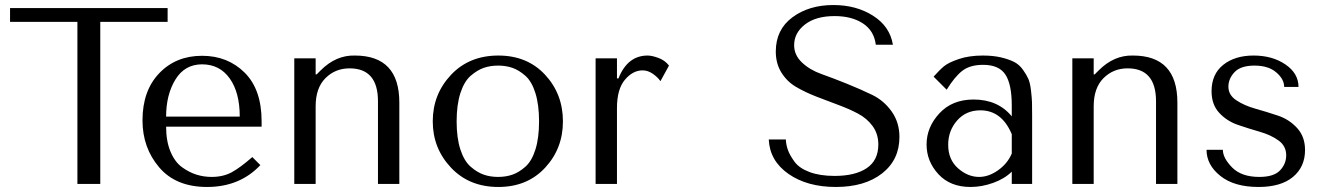

<svg xmlns="http://www.w3.org/2000/svg" viewBox="-20 -732 5268 764"><path d="M379 0H288V-645H20V-700H647V-645H379Z M1021 -228H641Q641 -170 658.5 -128.5Q676 -87 704.5 -66.5Q733 -46 762 -37Q791 -28 822 -28Q868 -28 902 -46.5Q936 -65 984 -107L1016 -75Q934 12 804 12Q680 12 613.5 -66Q547 -144 547 -253Q547 -371 613.5 -440.5Q680 -510 784 -510Q886 -510 953.5 -443Q1021 -376 1021 -249ZM641 -268H934Q934 -364 894 -420Q854 -476 784 -476Q715 -476 678 -415.5Q641 -355 641 -268Z M1569 0H1484V-329Q1484 -460 1371 -460Q1314 -460 1275 -421Q1236 -382 1236 -309V0H1151V-500H1236V-436H1240L1256 -452Q1317 -513 1392 -511Q1569 -511 1569 -324Z M2220 -249Q2220 -141 2149 -64.5Q2078 12 1963 12Q1847 12 1774.5 -65Q1702 -142 1702 -249Q1702 -357 1774.5 -434Q1847 -511 1963 -511Q2078 -511 2149 -434.5Q2220 -358 2220 -249ZM2110.5 -137Q2125 -183 2125 -249Q2125 -315 2110.5 -361.5Q2096 -408 2070.5 -430.5Q2045 -453 2019 -462Q1993 -471 1962 -471Q1931 -471 1905 -462Q1879 -453 1853 -430.5Q1827 -408 1812 -361.5Q1797 -315 1797 -249Q1797 -183 1812 -137Q1827 -91 1853 -68.5Q1879 -46 1905 -37Q1931 -28 1962 -28Q1993 -28 2019 -37Q2045 -46 2070.5 -68.5Q2096 -91 2110.5 -137Z M2350 -500H2435V-420H2441Q2477 -511 2557 -511Q2574 -511 2600 -501.5Q2626 -492 2642 -471L2608 -409Q2597 -425 2577.5 -438.5Q2558 -452 2537 -452Q2498 -452 2466.5 -414.5Q2435 -377 2435 -302V0H2350Z M3039 -177H3107Q3108 -155 3115.5 -134.5Q3123 -114 3141.5 -88.5Q3160 -63 3201 -47.5Q3242 -32 3301 -32Q3383 -32 3429 -63Q3475 -94 3475 -157Q3475 -199 3452.5 -230Q3430 -261 3394 -280Q3358 -299 3314.5 -315Q3271 -331 3227.5 -348Q3184 -365 3148 -386Q3112 -407 3089.5 -443Q3067 -479 3067 -527Q3067 -614 3133 -663Q3199 -712 3296 -712Q3387 -712 3454 -669.5Q3521 -627 3533 -554H3465Q3458 -610 3413.5 -639Q3369 -668 3301 -668Q3226 -668 3183 -634.5Q3140 -601 3140 -552Q3140 -513 3171 -483.5Q3202 -454 3248.5 -437.5Q3295 -421 3349.5 -399Q3404 -377 3450.5 -354.5Q3497 -332 3528 -288.5Q3559 -245 3559 -187Q3559 -96 3490 -42Q3421 12 3306 12Q3192 12 3117.5 -40Q3043 -92 3039 -177Z M3891 -511Q3932 -511 3963.5 -503.5Q3995 -496 4015.5 -485.5Q4036 -475 4050.5 -454.5Q4065 -434 4072 -418Q4079 -402 4082.5 -372Q4086 -342 4086.5 -324.5Q4087 -307 4087 -273V0H4006V-49Q3978 -21 3932.5 -4.5Q3887 12 3842 12Q3761 12 3714 -39Q3667 -90 3667 -157Q3667 -226 3718 -281Q3769 -336 3854 -336Q3951 -336 4006 -269V-312Q4006 -397 3980.5 -435.5Q3955 -474 3892 -474Q3840 -474 3809.5 -450.5Q3779 -427 3747 -375L3695 -427Q3719 -454 3736.5 -468.5Q3754 -483 3795 -497Q3836 -511 3891 -511ZM4006 -121V-198Q3966 -293 3881 -293Q3824 -293 3788.5 -252.5Q3753 -212 3753 -156Q3753 -97 3792 -62.5Q3831 -28 3876 -28Q3914 -28 3951.5 -54.5Q3989 -81 4006 -121Z M4665 0H4580V-329Q4580 -460 4467 -460Q4410 -460 4371 -421Q4332 -382 4332 -309V0H4247V-500H4332V-436H4336L4352 -452Q4413 -513 4488 -511Q4665 -511 4665 -324Z M5147 -386H5090Q5090 -417 5058.5 -444Q5027 -471 4972 -471Q4917 -471 4892.5 -445Q4868 -419 4868 -387Q4868 -354 4899.5 -333Q4931 -312 4975.5 -299.5Q5020 -287 5065 -272Q5110 -257 5141.5 -222.5Q5173 -188 5173 -135Q5173 -68 5125 -28Q5077 12 4988 12Q4891 12 4836 -32Q4781 -76 4781 -136H4846Q4846 -103 4883 -65.5Q4920 -28 4991 -28Q5049 -28 5073.5 -54Q5098 -80 5098 -114Q5098 -151 5067.5 -173Q5037 -195 4993.5 -207.5Q4950 -220 4906 -235Q4862 -250 4831.5 -283Q4801 -316 4801 -369Q4801 -437 4847.5 -474Q4894 -511 4968 -511Q5043 -511 5095 -475.5Q5147 -440 5147 -386Z"/></svg>

Font: Tenor Sans
Style: Regular
Weight: 400
Designer: Denis Masharov
Foundry: Denis Masharov
Version: Version 1.1